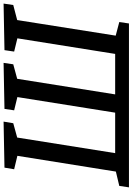

<svg xmlns="http://www.w3.org/2000/svg" viewBox="146 -886 740 1072"><g transform="rotate(-90 516.0 -350.0)"><path d="M1032 -700 1024 -646 940 -624 853 -74 929 -54 921 0H6L14 -54L94 -73L182 -623L107 -641L116 -695L373 -700L364 -646L284 -624L197 -77H423L510 -623L436 -641L444 -695L701 -700L693 -646L612 -624L525 -77H751L838 -623L764 -641L772 -695Z"/></g></svg>

Font: Bitter Pro Medium
Style: Italic
Weight: 500
Italic angle: -9°
Designer: Sol Matas, and Bitter project Authors
Foundry: Sol Matas
Version: Version 1.010